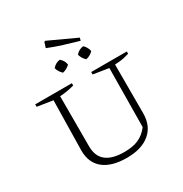

<svg xmlns="http://www.w3.org/2000/svg" viewBox="-185 -945 1043 1093"><g transform="rotate(-30 337.0 -398.0)"><path d="M336 7Q237 7 184 -35.5Q131 -78 131 -159L137 -486L35 -502V-518H276V-503Q259 -498 235.5 -493.5Q212 -489 181 -487V-157Q181 -29 340 -29Q397 -29 434.5 -46Q472 -63 500 -100L504 -486L403 -502V-518H637V-503Q620 -498 600.5 -493.5Q581 -489 542 -487V-167Q542 -84 487.5 -38.5Q433 7 336 7ZM440 -702Q391 -716 342.5 -731Q294 -746 247 -765L258 -800L265 -803L445 -720ZM262 -595Q240 -616 234 -641Q243 -652 256 -659.5Q269 -667 283 -668Q306 -649 310 -621Q301 -612 288 -604.5Q275 -597 262 -595ZM415 -595Q394 -614 387 -641Q407 -665 437 -668Q447 -659 454 -646.5Q461 -634 463 -621Q454 -612 441.5 -604.5Q429 -597 415 -595Z"/></g></svg>

Font: Piazzolla SC ExtraLight
Style: Regular
Weight: 200
Designer: Juan Pablo del Peral
Foundry: Huerta Tipografica
Version: Version 1.330